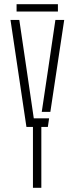

<svg xmlns="http://www.w3.org/2000/svg" viewBox="-20 -895 356 915"><path d="M137 0V-290H106L30 -800H72L108 -556L141 -331H214L208 -290H177V0ZM179 -362 208 -556 244 -800H286L220 -362ZM59 -875H256V-840H59Z"/></svg>

Font: Big Shoulders Stencil Text Thin
Style: Regular
Weight: 100
Designer: Patric King
Foundry: XO Type Co
Version: Version 2.001